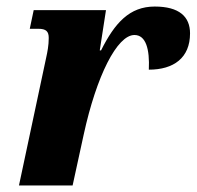

<svg xmlns="http://www.w3.org/2000/svg" viewBox="-20 -567 601 587"><path d="M38 0H202L236 -156C275 -335 338 -460 391 -460C426 -460 438 -417 435 -354C511 -354 561 -390 561 -465C561 -516 528 -547 453 -547C376 -547 331 -497 289 -413H285L304 -536H83L71 -479H97C121 -479 129 -471 129 -451C129 -428 125 -408 121 -390Z"/></svg>

Font: Noto Serif SemiCondensed Extra
Style: Italic
Weight: 800
Width: 4
Italic angle: -12°
Designer: Monotype Design Team
Foundry: Monotype Imaging Inc.
Version: Version 1.901